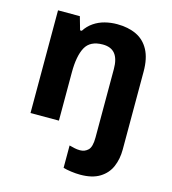

<svg xmlns="http://www.w3.org/2000/svg" viewBox="-116 -651 883 986"><g transform="rotate(15 325.0 -158.0)"><path d="M401 240Q378 240 352.5 236.5Q327 233 310 228V109Q326 113 339 116Q352 119 368 119Q393 119 410.5 102Q428 85 428 35V-329Q428 -383 406.5 -409.5Q385 -436 341 -436Q274 -436 249 -390Q224 -344 224 -256V0H73V-546H189L209 -476H218Q236 -504 262.5 -522Q289 -540 320.5 -548Q352 -556 385 -556Q444 -556 487.5 -535.5Q531 -515 555 -470.5Q579 -426 579 -356V59Q579 109 561.5 150Q544 191 504.5 215.5Q465 240 401 240Z"/></g></svg>

Font: Noto Sans Symbols
Style: Bold
Weight: 700
Version: Version 2.002